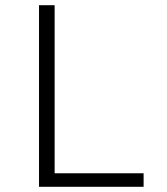

<svg xmlns="http://www.w3.org/2000/svg" viewBox="-20 -718 640 738"><path d="M130 0V-698H190V-52H532V0Z"/></svg>

Font: IBM Plex Mono Light
Style: Regular
Weight: 300
Monospace: yes
Designer: Mike Abbink, Paul van der Laan, Pieter van Rosmalen
Foundry: Bold Monday
Version: Version 2.3